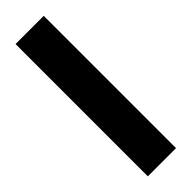

<svg xmlns="http://www.w3.org/2000/svg" viewBox="-258 -770 780 780"><g transform="rotate(-45 131.5 -380.0)"><path d="M212 0V-760H50V0Z"/></g></svg>

Font: Noto Sans Lao Looped ExtraCondensed Black
Style: Regular
Weight: 900
Width: 2
Designer: Mark Frömberg, Ben Mitchell
Foundry: The Fontpad Ltd
Version: Version 1.002